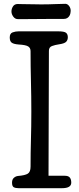

<svg xmlns="http://www.w3.org/2000/svg" viewBox="-20 -985 414 1005"><path d="M234 -65H319Q338 -65 345.5 -55.5Q353 -46 353 -29Q353 0 305 0H77Q61 0 52 -5Q43 -10 43 -29Q43 -46 53 -54.5Q63 -63 75 -64Q111 -67 125.5 -76Q140 -85 140 -113Q140 -187 142 -254.5Q144 -322 144 -401Q144 -481 142 -559Q140 -637 140 -717Q140 -734 127.5 -742Q115 -750 78 -752Q52 -754 41.5 -761.5Q31 -769 31 -789Q31 -810 46 -815.5Q61 -821 78 -821H284Q316 -821 325.5 -813.5Q335 -806 335 -790Q335 -775 326 -766Q317 -757 289 -753Q268 -750 252 -744Q236 -738 236 -719ZM322 -965Q333 -965 341.5 -954Q350 -943 350 -928Q350 -923 348.5 -915.5Q347 -908 343 -901.5Q339 -895 332 -890.5Q325 -886 314 -886Q294 -886 260.5 -886Q227 -886 191 -885.5Q155 -885 123 -885Q91 -885 73 -885Q59 -885 49.5 -898Q40 -911 40 -925Q40 -939 48 -951.5Q56 -964 73 -964Q80 -964 95 -963.5Q110 -963 128 -963Q146 -963 163.5 -962.5Q181 -962 194 -962Q236 -962 267 -963.5Q298 -965 322 -965Z"/></svg>

Font: Life Savers ExtraBold
Style: Regular
Weight: 800
Designer: Pablo Impallari, Rodrigo Fuenzalida, Brenda Gallo
Foundry: Pablo Impallari, Rodrigo Fuenzalida, Brenda Gallo
Version: Version 3.001; ttfautohint (v0.95) -l 8 -r 50 -G 200 -x 14 -